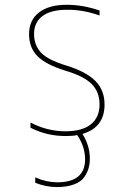

<svg xmlns="http://www.w3.org/2000/svg" viewBox="-20 -550 540 790"><path d="M389.6 -506.8V-486.3Q321.3 -510.7 254.9 -509.8Q189.5 -509.8 154.8 -483.9Q120.1 -458 120.1 -410.2Q120.1 -365.2 147.9 -334.5Q175.8 -303.7 252.9 -280.3Q335 -254.9 372.6 -216.8Q410.2 -178.7 410.2 -120.1Q410.2 -25.4 319.3 1Q350.6 50.8 349.6 105.5Q349.6 124 344.7 141.6Q339.8 159.2 327.1 178.2Q314.5 197.3 285.2 208.5Q255.9 219.7 214.8 219.7Q168.9 219.7 125 202.1V179.7Q167 199.2 214.8 200.2Q330.1 200.2 330.1 105.5Q330.1 53.7 297.9 5.9Q278.3 9.8 250 9.8Q172.9 9.8 105.5 -24.4V-45.9Q173.8 -9.8 250 -9.8Q318.4 -9.8 354 -38.6Q389.6 -67.4 389.6 -120.1Q389.6 -171.9 356.9 -204.6Q324.2 -237.3 247.1 -259.8Q168.9 -284.2 134.3 -318.8Q99.6 -353.5 99.6 -410.2Q99.6 -466.8 140.1 -498.5Q180.7 -530.3 254.9 -530.3Q321.3 -530.3 389.6 -506.8Z"/></svg>

Font: Mgen+ 1mn thin
Style: Regular
Weight: 100
Designer: [Source Han Sans]
Ryoko NISHIZUKA  (kana & ideographs); Paul D. Hunt (Latin, Greek & Cyrillic); Wenlong ZHANG  (bopomofo
Version: Version 1.059.20150602